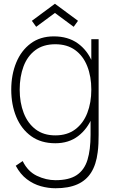

<svg xmlns="http://www.w3.org/2000/svg" viewBox="-20 -749 616 1024"><path d="M173 -606 150 -638 273 -729 396 -638 373 -606 273 -680ZM276 255Q237 255 197.5 244Q158 233 123.2 206.8Q88.5 180.5 64 135L101 110Q128 165.5 177 188.8Q226 212 276 212Q348.5 212 389.2 184.8Q430 157.5 446.5 103.8Q463 50 463 -30V-168H467V-540H506V-30Q506 -5.5 505 17.5Q504 40.5 501 63Q493 128.5 466.2 171Q439.5 213.5 392.5 234.2Q345.5 255 276 255ZM275 15Q198.5 15 146.2 -22.8Q94 -60.5 67 -125.2Q40 -190 40 -271Q40 -350.5 66.5 -415Q93 -479.5 143.8 -517.2Q194.5 -555 267 -555Q342.5 -555 394.2 -518.2Q446 -481.5 472.5 -417.2Q499 -353 499 -271Q499 -190.5 472.8 -125.8Q446.5 -61 396.5 -23Q346.5 15 275 15ZM275 -27Q338.5 -27 381.2 -59Q424 -91 445.5 -146.2Q467 -201.5 467 -271Q467 -341.5 445.2 -396.2Q423.5 -451 380.8 -482Q338 -513 275 -513Q210.5 -513 168.2 -481.2Q126 -449.5 105.5 -394.8Q85 -340 85 -271Q85 -201.5 106.5 -146.2Q128 -91 170.2 -59Q212.5 -27 275 -27Z"/></svg>

Font: Manrope ExtraLight ExtraLight
Style: Regular
Weight: 250
Version: Version 4.501